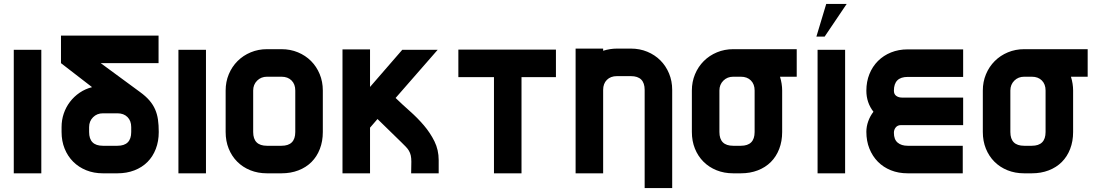

<svg xmlns="http://www.w3.org/2000/svg" viewBox="-20 -881 5599 976"><path d="M190 0H50V-628H190V0Z M787 -210Q787 -163 772 -124Q757 -85 729.5 -57.5Q702 -30 663 -15Q624 0 577 0H503Q457 0 418.5 -15.5Q380 -31 352 -59Q324 -87 308.5 -125.5Q293 -164 293 -210V-235Q293 -271 304 -303.5Q315 -336 335.5 -363Q356 -390 384.5 -409.5Q413 -429 448 -438L290 -560V-700H786V-560H492Q543 -523 592 -486.5Q641 -450 692 -413Q721 -392 739.5 -370.5Q758 -349 768.5 -325Q779 -301 783 -273Q787 -245 787 -210ZM647 -210V-235Q647 -267 628 -286Q609 -305 577 -305H503Q473 -305 453 -285Q433 -265 433 -235V-210Q433 -140 503 -140H577Q647 -140 647 -210Z M1027 0H887V-628H1027V0Z M1621 -210Q1621 -163 1606 -124Q1591 -85 1563.5 -57.5Q1536 -30 1497 -15Q1458 0 1411 0H1337Q1291 0 1252.5 -15.5Q1214 -31 1186 -59Q1158 -87 1142.5 -125.5Q1127 -164 1127 -210V-421Q1127 -465 1143 -503.5Q1159 -542 1187.5 -570.5Q1216 -599 1254.5 -615Q1293 -631 1337 -631H1411Q1456 -631 1494.5 -615Q1533 -599 1561 -571Q1589 -543 1605 -504.5Q1621 -466 1621 -421ZM1481 -210V-421Q1481 -453 1462 -472Q1443 -491 1411 -491H1337Q1307 -491 1287 -471Q1267 -451 1267 -421V-210Q1267 -140 1337 -140H1411Q1481 -140 1481 -210Z M2205 -628 1991 -383Q2025 -350 2063.5 -316Q2102 -282 2134.5 -244Q2167 -206 2188.5 -162.5Q2210 -119 2210 -67V0H2070Q2070 -15 2070.5 -30Q2071 -45 2071 -59Q2071 -78 2068 -91Q2065 -104 2058.5 -115Q2052 -126 2042 -136Q2032 -146 2019 -159L1899 -276L1861 -232V0H1721V-630H1861V-439L2025 -628Z M2806 -489H2631V0H2491V-489H2310V-629H2806V-489Z M3397 75H3257V-424Q3257 -494 3187 -494H3116Q3084 -494 3065 -475Q3046 -456 3046 -424V0H2906V-634H3046V-623Q3082 -634 3116 -634H3187Q3232 -634 3270.5 -618Q3309 -602 3337 -574Q3365 -546 3381 -507.5Q3397 -469 3397 -424Z M4030 -631V-491H3945Q3956 -455 3956 -421V-210Q3956 -163 3941 -124Q3926 -85 3898.5 -57.5Q3871 -30 3832 -15Q3793 0 3746 0H3707Q3661 0 3622.5 -15.5Q3584 -31 3556 -59Q3528 -87 3512.5 -125.5Q3497 -164 3497 -210V-421Q3497 -465 3513 -503.5Q3529 -542 3557.5 -570.5Q3586 -599 3624.5 -615Q3663 -631 3707 -631ZM3816 -210V-421Q3816 -453 3797 -472Q3778 -491 3746 -491H3707Q3677 -491 3657 -471Q3637 -451 3637 -421V-210Q3637 -140 3707 -140H3746Q3816 -140 3816 -210Z M4276 0H4136V-628H4276V0ZM4180 -861H4284L4172 -695H4130L4180 -861Z M4420 -313Q4384 -359 4384 -420Q4384 -466 4399.5 -504.5Q4415 -543 4443 -571Q4471 -599 4509.5 -614.5Q4548 -630 4594 -630H4876V-490H4594Q4524 -490 4524 -420Q4524 -402 4536 -393.5Q4548 -385 4565 -385H4876V-245H4560Q4543 -245 4533.5 -233.5Q4524 -222 4524 -206Q4524 -172 4543 -156Q4562 -140 4594 -140H4874V0H4594Q4547 0 4508.5 -15.5Q4470 -31 4442.5 -59Q4415 -87 4399.5 -125.5Q4384 -164 4384 -211Q4384 -238 4393.5 -264.5Q4403 -291 4420 -313Z M5509 -631V-491H5424Q5435 -455 5435 -421V-210Q5435 -163 5420 -124Q5405 -85 5377.5 -57.5Q5350 -30 5311 -15Q5272 0 5225 0H5186Q5140 0 5101.5 -15.5Q5063 -31 5035 -59Q5007 -87 4991.5 -125.5Q4976 -164 4976 -210V-421Q4976 -465 4992 -503.5Q5008 -542 5036.5 -570.5Q5065 -599 5103.5 -615Q5142 -631 5186 -631ZM5295 -210V-421Q5295 -453 5276 -472Q5257 -491 5225 -491H5186Q5156 -491 5136 -471Q5116 -451 5116 -421V-210Q5116 -140 5186 -140H5225Q5295 -140 5295 -210Z"/></svg>

Font: CAT North
Style: Regular
Weight: 400
Designer: Peter Wiegel
Foundry: Peter Wiegel
Version: Version 1.000